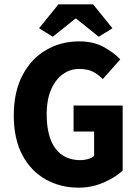

<svg xmlns="http://www.w3.org/2000/svg" viewBox="-20 -855 640 887"><path d="M342.9 12Q260.1 12 192.1 -25.6Q124.1 -63.1 83.9 -137.7Q43.7 -212.3 43.7 -322.1Q43.7 -431.1 84.1 -507.6Q124.4 -584.1 192.9 -623.9Q261.3 -663.8 345.5 -663.8Q411.3 -663.8 458.2 -638.3Q505 -612.8 535.8 -580.8L454.8 -489.6Q433.9 -511.2 408.9 -523.9Q383.8 -536.5 345.5 -536.5Q303.1 -536.5 269 -511.3Q234.9 -486.1 215.2 -439.2Q195.5 -392.4 195.5 -327.1Q195.5 -260.1 213 -212.6Q230.5 -165.2 265.4 -140.2Q300.4 -115.2 351.5 -115.2Q369.6 -115.2 387.2 -120.3Q404.7 -125.3 414.8 -134.6V-247.2H319.9V-367.4H546.7V-66.9Q514.2 -36.4 459.7 -12.2Q405.2 12 342.9 12ZM223.9 -685.3 160.4 -724.4 250.1 -835.1H409.9L499.6 -724.4L436.1 -685.3L332 -768.8H328Z"/></svg>

Font: Source Code Pro ExtraLight
Style: Regular
Weight: 200
Monospace: yes
Designer: Paul D. Hunt, Teo Tuominen
Foundry: Adobe
Version: Version 1.026;hotconv 1.1.0;makeotfexe 2.6.0